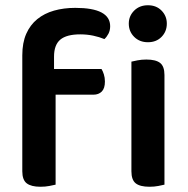

<svg xmlns="http://www.w3.org/2000/svg" viewBox="-20 -705 716 732"><path d="M186 -442H367Q372 -434 376 -421.5Q380 -409 380 -394Q380 -368 368 -356Q356 -344 336 -344H192V-1Q183 1 168 4Q153 7 134 7Q99 7 82 -6Q65 -19 65 -52V-494Q65 -542 80 -576Q95 -610 122 -632Q149 -654 186 -664.5Q223 -675 267 -675Q400 -675 400 -605Q400 -589 393.5 -576.5Q387 -564 378 -556Q359 -564 335.5 -569Q312 -574 286 -574Q234 -574 210 -554Q186 -534 186 -489ZM481 -470Q489 -472 504.5 -475Q520 -478 538 -478Q574 -478 590.5 -465Q607 -452 607 -419V-1Q599 1 583.5 4Q568 7 550 7Q514 7 497.5 -6Q481 -19 481 -52ZM544 -685Q576 -685 596 -664.5Q616 -644 616 -615Q616 -585 596 -564.5Q576 -544 544 -544Q512 -544 491.5 -564.5Q471 -585 471 -615Q471 -644 491.5 -664.5Q512 -685 544 -685Z"/></svg>

Font: Baloo 2 Latin SemiBold
Style: Regular
Weight: 400
Designer: Sarang Kulkarni and Ek Type
Foundry: Ek Type
Version: Version 1.001